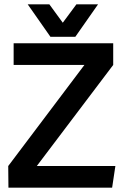

<svg xmlns="http://www.w3.org/2000/svg" viewBox="-20 -867 580 887"><path d="M370 -567H43V-667H503V-567L150 -100H513L498 0H19L18 -100ZM433 -847 328 -697H213L108 -847H208L270 -762L333 -847Z"/></svg>

Font: Epunda Sans SemiBold
Style: Regular
Weight: 600
Designer: Simon Atzbach
Foundry: typofactur
Version: Version 2.204; ttfautohint (v1.8.4.7-5d5b)